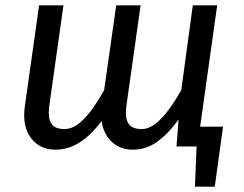

<svg xmlns="http://www.w3.org/2000/svg" viewBox="-20 -547 910 717"><path d="M689 -74H813L782 150H708L714 0H679ZM475 12Q439 12 410.5 -7Q382 -26 367.5 -63Q353 -100 361 -155L414 -527H505L453 -159Q447 -119 453.5 -99Q460 -79 474.5 -72Q489 -65 508 -65Q536 -65 562 -86Q588 -107 612 -140Q636 -173 657 -211L700 -527H791L717 0H639L647 -101Q611 -50 569 -19Q527 12 475 12ZM187 12Q128 12 95 -32.5Q62 -77 73 -152L126 -527H217L165 -159Q159 -119 165.5 -99Q172 -79 186.5 -72Q201 -65 220 -65Q250 -65 278 -88.5Q306 -112 331 -149Q356 -186 378 -226L372 -112Q344 -72 315 -44.5Q286 -17 254 -2.5Q222 12 187 12Z"/></svg>

Font: Fira Sans Variable
Style: Italic
Weight: 397
Italic angle: -8°
Designer: Carrois Corporate & Edenspiekermann AG
Foundry: Carrois Corporate GbR & Edenspiekermann AG
Version: Version 4.202